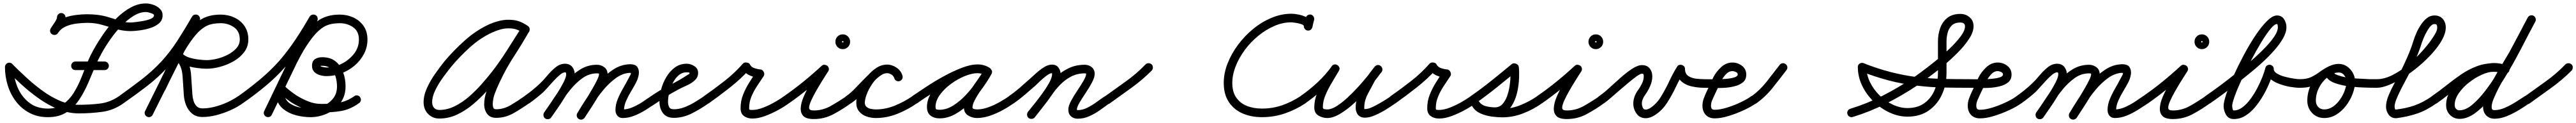

<svg xmlns="http://www.w3.org/2000/svg" viewBox="-20 -657 15052 716"><path d="M313 -556Q313 -566 320 -573.5Q327 -581 338 -581Q348 -581 355.5 -573.5Q363 -566 363 -556Q363 -533 347 -509Q331 -485 319 -466Q319 -466 319 -466Q319 -466 319 -466Q314 -457 304 -454.5Q294 -452 285 -457Q276 -462 273.5 -472Q271 -482 276 -491Q281 -500 290 -512.5Q299 -525 306 -537Q313 -549 313 -556Q313 -556 313 -556Q313 -556 313 -556ZM319 -465Q313 -456 303 -454Q293 -452 284 -458Q275 -463 273 -473Q271 -483 277 -492Q299 -527 335 -544.5Q371 -562 412 -568Q453 -574 491 -574Q520 -574 549.5 -570.5Q579 -567 607 -559Q643 -549 674.5 -537.5Q706 -526 744 -526Q751 -526 772.5 -528.5Q794 -531 819 -535.5Q844 -540 862 -548Q880 -556 880 -568Q880 -573 870 -577.5Q860 -582 848.5 -584.5Q837 -587 833 -587Q797 -587 760.5 -564.5Q724 -542 689.5 -506.5Q655 -471 625.5 -429Q596 -387 574 -347.5Q552 -308 540 -279Q519 -230 496.5 -177Q474 -124 443.5 -78Q413 -32 369 -3.5Q325 25 260 25Q200 25 153 0.5Q106 -24 74 -65.5Q42 -107 25.5 -159Q9 -211 9 -267Q9 -277 16.5 -284.5Q24 -292 34 -292Q45 -292 52 -284.5Q59 -277 59 -267Q59 -207 81.5 -151.5Q104 -96 149 -60.5Q194 -25 260 -25Q314 -25 351 -52Q388 -79 413.5 -121Q439 -163 457.5 -210.5Q476 -258 493 -299Q508 -335 533.5 -379.5Q559 -424 591.5 -469.5Q624 -515 663 -553Q702 -591 745 -614Q788 -637 833 -637Q852 -637 874.5 -629.5Q897 -622 913.5 -606.5Q930 -591 930 -568Q930 -539 909 -521Q888 -503 857 -493.5Q826 -484 795 -480Q764 -476 744 -476Q700 -476 659.5 -488Q619 -500 578 -512Q537 -524 491 -524Q463 -524 429 -520Q395 -516 365.5 -503.5Q336 -491 319 -465Q319 -465 319 -465Q319 -465 319 -465ZM17 -249Q9 -256 9 -266.5Q9 -277 17 -284Q24 -292 34.5 -292Q45 -292 52 -284Q88 -248 132.5 -207Q177 -166 227 -129.5Q277 -93 331 -70Q385 -47 441 -47Q502 -47 562.5 -54Q623 -61 675 -97Q675 -97 675 -97Q675 -97 675 -97Q683 -103 693 -101.5Q703 -100 709 -91Q715 -83 713.5 -73Q712 -63 703 -57Q645 -15 577.5 -6Q510 3 441 3Q379 3 320.5 -21Q262 -45 208 -83Q154 -121 105.5 -165Q57 -209 17 -249Q17 -249 17 -249Q17 -249 17 -249ZM421 -249Q410 -249 403 -256Q396 -263 396 -274Q396 -284 403 -291.5Q410 -299 421 -299Q463 -299 505.5 -299Q548 -299 591 -299Q591 -299 591 -299Q591 -299 591 -299Q601 -299 608.5 -291.5Q616 -284 616 -274Q616 -263 608.5 -256Q601 -249 591 -249Q548 -249 505.5 -249Q463 -249 421 -249Q421 -249 421 -249Q421 -249 421 -249Z M703 -57Q695 -51 684.5 -52.5Q674 -54 669 -63Q663 -71 664.5 -81.5Q666 -92 675 -97Q740 -143 803.5 -191.5Q867 -240 922 -298Q976 -357 1019 -424Q1062 -491 1102 -560Q1107 -569 1117 -571.5Q1127 -574 1136 -569Q1145 -564 1147.5 -554Q1150 -544 1145 -535Q1104 -464 1059 -394.5Q1014 -325 958 -264Q902 -204 836.5 -154Q771 -104 703 -57Q703 -57 703 -57Q703 -57 703 -57ZM1135 -570Q1144 -565 1147.5 -555Q1151 -545 1146 -536Q1078 -399 1009.5 -262.5Q941 -126 872 11Q872 11 872 11Q872 11 872 11Q868 20 858 23.5Q848 27 839 22Q830 18 826.5 8Q823 -2 828 -11Q896 -148 964.5 -285Q1033 -422 1101 -558Q1106 -568 1116 -571Q1126 -574 1135 -570ZM912 -123Q903 -127 899.5 -137Q896 -147 901 -156Q926 -209 952 -261Q978 -313 1007 -364Q1037 -419 1071.5 -466.5Q1106 -514 1153 -543Q1200 -572 1269 -572Q1312 -572 1349 -555Q1386 -538 1408.5 -505.5Q1431 -473 1431 -427Q1431 -386 1407 -354Q1383 -322 1345 -300.5Q1307 -279 1265.5 -268Q1224 -257 1189 -257Q1161 -257 1125.5 -262Q1090 -267 1057.5 -280Q1025 -293 1005 -316Q997 -325 999 -335Q1001 -345 1008 -351Q1015 -357 1025 -357Q1035 -357 1044 -348Q1070 -317 1082.5 -285.5Q1095 -254 1097 -214Q1099 -187 1100.5 -160.5Q1102 -134 1104 -108Q1105 -90 1110.5 -71Q1116 -52 1128.5 -39Q1141 -26 1163 -26Q1197 -26 1234.5 -35.5Q1272 -45 1308 -61.5Q1344 -78 1371 -97Q1380 -103 1390 -101.5Q1400 -100 1406 -91Q1412 -83 1410.5 -73Q1409 -63 1400 -57Q1368 -34 1328 -16Q1288 2 1245 13Q1202 24 1163 24Q1127 24 1103.5 5Q1080 -14 1068 -43Q1056 -72 1054 -104Q1052 -131 1050.5 -157.5Q1049 -184 1047 -210Q1045 -243 1035.5 -267Q1026 -291 1005 -316Q997 -325 999 -335Q1001 -345 1008 -351Q1016 -357 1026 -357Q1036 -357 1044 -348Q1057 -331 1084 -322.5Q1111 -314 1140 -310.5Q1169 -307 1189 -307Q1213 -307 1245.5 -314.5Q1278 -322 1309 -337.5Q1340 -353 1360.5 -375.5Q1381 -398 1381 -427Q1381 -475 1347 -498.5Q1313 -522 1269 -522Q1246 -522 1223.5 -518Q1201 -514 1181 -503Q1143 -481 1108.5 -435.5Q1074 -390 1043.5 -334Q1013 -278 988.5 -224.5Q964 -171 946 -134Q941 -125 931.5 -121.5Q922 -118 912 -123Z M1366 -63Q1360 -71 1361.5 -81.5Q1363 -92 1372 -97Q1437 -143 1498 -193.5Q1559 -244 1612 -303Q1663 -362 1706.5 -427Q1750 -492 1789 -560Q1795 -569 1805 -571.5Q1815 -574 1824 -569Q1833 -564 1835.5 -554Q1838 -544 1833 -535Q1792 -465 1747 -398Q1702 -331 1649 -270Q1594 -208 1531 -156Q1468 -104 1400 -57Q1392 -51 1381.5 -52.5Q1371 -54 1366 -63ZM1789 -558Q1793 -567 1803 -570.5Q1813 -574 1822 -570Q1831 -565 1834.5 -555.5Q1838 -546 1834 -536Q1767 -400 1701 -263Q1635 -126 1568 11Q1564 20 1554 23.5Q1544 27 1535 22Q1526 18 1522.5 8Q1519 -2 1524 -11Q1590 -148 1656 -284.5Q1722 -421 1789 -558Q1789 -558 1789 -558Q1789 -558 1789 -558ZM1639 -134Q1634 -125 1624.5 -121.5Q1615 -118 1605 -123Q1596 -127 1592.5 -137Q1589 -147 1594 -156Q1619 -209 1645 -261Q1671 -313 1700 -364Q1731 -419 1766 -466.5Q1801 -514 1848.5 -543Q1896 -572 1965 -572Q2008 -572 2045 -555Q2082 -538 2104.5 -505.5Q2127 -473 2127 -427Q2127 -382 2106.5 -343Q2086 -304 2051.5 -275Q2017 -246 1974.5 -230Q1932 -214 1888 -214Q1869 -214 1849.5 -219.5Q1830 -225 1816.5 -238Q1803 -251 1803 -274Q1803 -301 1820 -312.5Q1837 -324 1862 -324Q1911 -324 1941 -299.5Q1971 -275 1985 -236Q1999 -197 1999 -154Q1999 -98 1969 -58Q1939 -18 1892 3.5Q1845 25 1794 25Q1752 25 1709.5 14Q1667 3 1634.5 -23Q1602 -49 1592 -96Q1588 -110 1588.5 -126Q1589 -142 1595 -156Q1600 -165 1614 -168Q1628 -171 1635 -163Q1653 -146 1671 -131.5Q1689 -117 1710 -103Q1743 -82 1780.5 -67Q1818 -52 1858 -52Q1912 -52 1958.5 -59Q2005 -66 2050 -97Q2058 -103 2068 -101.5Q2078 -100 2084 -91Q2090 -83 2088.5 -73Q2087 -63 2078 -57Q2027 -20 1973.5 -11Q1920 -2 1858 -2Q1811 -2 1766.5 -19Q1722 -36 1682 -61Q1660 -76 1640 -92.5Q1620 -109 1601 -127Q1597 -131 1603.5 -134.5Q1610 -138 1619 -139Q1628 -141 1635.5 -140Q1643 -139 1641 -135Q1637 -128 1638.5 -117Q1640 -106 1642 -99Q1652 -68 1677.5 -52.5Q1703 -37 1734.5 -31Q1766 -25 1794 -25Q1832 -25 1867.5 -40Q1903 -55 1926 -83.5Q1949 -112 1949 -154Q1949 -182 1941 -210Q1933 -238 1914.5 -256Q1896 -274 1862 -274Q1850 -274 1851.5 -274Q1853 -274 1853 -274Q1853 -270 1861 -268Q1869 -266 1877.5 -265Q1886 -264 1888 -264Q1932 -264 1975.5 -285.5Q2019 -307 2048 -343.5Q2077 -380 2077 -427Q2077 -475 2043 -498.5Q2009 -522 1965 -522Q1942 -522 1919.5 -518Q1897 -514 1876 -503Q1838 -481 1803 -435.5Q1768 -390 1737.5 -334.5Q1707 -279 1682 -225.5Q1657 -172 1639 -134Q1639 -134 1639 -134Q1639 -134 1639 -134Z M3071 -471Q3065 -463 3054.5 -461Q3044 -459 3036 -465Q3014 -480 2996 -486Q2978 -492 2951 -492Q2926 -492 2902 -485Q2878 -478 2856 -468Q2786 -436 2725 -381Q2664 -326 2615 -267Q2595 -242 2569 -207Q2543 -172 2524 -133.5Q2505 -95 2505 -62Q2505 -42 2516 -29.5Q2527 -17 2547 -17Q2593 -17 2637.5 -39Q2682 -61 2721.5 -95.5Q2761 -130 2795 -168.5Q2829 -207 2855 -240Q2903 -302 2944 -367Q2985 -432 3027 -497Q3033 -506 3043 -508Q3053 -510 3062 -504Q3071 -499 3073 -488.5Q3075 -478 3069 -470Q3026 -404 2984.5 -338Q2943 -272 2894 -210Q2864 -171 2826 -129Q2788 -87 2744 -50Q2700 -13 2650.5 10Q2601 33 2547 33Q2507 33 2481 6Q2455 -21 2455 -62Q2455 -102 2475 -145.5Q2495 -189 2523.5 -229Q2552 -269 2576 -299Q2629 -362 2694.5 -420.5Q2760 -479 2835 -514Q2862 -526 2891.5 -534Q2921 -542 2951 -542Q2986 -542 3011 -533.5Q3036 -525 3064 -506Q3073 -500 3074.5 -490Q3076 -480 3071 -471ZM3026 -496Q3032 -505 3042 -507.5Q3052 -510 3061 -505Q3070 -500 3072.5 -490Q3075 -480 3070 -471Q3028 -398 2982 -327.5Q2936 -257 2900 -180Q2886 -151 2872.5 -116.5Q2859 -82 2859 -50Q2859 -38 2862.5 -29.5Q2866 -21 2879 -21Q2924 -21 2966.5 -46.5Q3009 -72 3044 -97Q3053 -103 3063 -101.5Q3073 -100 3079 -91Q3085 -83 3083.5 -73Q3082 -63 3073 -57Q3031 -27 2982 1Q2933 29 2879 29Q2844 29 2826.5 6Q2809 -17 2809 -50Q2809 -88 2823.5 -127.5Q2838 -167 2855 -201Q2892 -279 2938 -350.5Q2984 -422 3026 -496Q3026 -496 3026 -496Q3026 -496 3026 -496Z M3038 -63Q3033 -71 3034.5 -81.5Q3036 -92 3045 -98Q3094 -132 3136 -172Q3155 -190 3177.5 -217Q3200 -244 3226 -265Q3252 -286 3281 -286Q3308 -286 3323 -268Q3338 -250 3338 -224Q3338 -201 3322 -167Q3306 -133 3283 -95.5Q3260 -58 3237 -25.5Q3214 7 3201 26Q3201 26 3201 26Q3201 26 3201 26Q3195 35 3184.5 36.5Q3174 38 3166 33Q3157 27 3155.5 16.5Q3154 6 3159 -2Q3170 -17 3191 -47Q3212 -77 3234.5 -112Q3257 -147 3272.5 -177.5Q3288 -208 3288 -224Q3288 -229 3287 -232.5Q3286 -236 3281 -236Q3269 -236 3251.5 -221.5Q3234 -207 3215.5 -187Q3197 -167 3181 -149Q3165 -131 3157 -123Q3118 -88 3073 -56Q3065 -51 3054.5 -52.5Q3044 -54 3038 -63ZM3201 26Q3195 35 3184.5 36.5Q3174 38 3166 33Q3157 27 3155.5 16.5Q3154 6 3159 -2Q3187 -41 3218.5 -89Q3250 -137 3287 -180.5Q3324 -224 3369 -252Q3414 -280 3468 -280Q3492 -280 3511 -265.5Q3530 -251 3530 -225Q3530 -204 3514.5 -169.5Q3499 -135 3476 -97Q3453 -59 3431 -25.5Q3409 8 3396 28Q3396 28 3396 28Q3396 28 3396 28Q3390 36 3380 38.5Q3370 41 3361 35Q3353 29 3350.5 19Q3348 9 3354 0Q3361 -11 3376 -34Q3391 -57 3408.5 -85.5Q3426 -114 3442.5 -142.5Q3459 -171 3469.5 -193Q3480 -215 3480 -225Q3480 -229 3475.5 -229.5Q3471 -230 3468 -230Q3423 -230 3384.5 -203Q3346 -176 3312.5 -135Q3279 -94 3251 -50.5Q3223 -7 3201 26Q3201 26 3201 26Q3201 26 3201 26ZM3396 27Q3391 36 3381 38.5Q3371 41 3362 36Q3353 31 3350.5 21Q3348 11 3353 2Q3376 -37 3407.5 -85Q3439 -133 3478 -177.5Q3517 -222 3562 -251.5Q3607 -281 3658 -283Q3693 -284 3704.5 -266Q3716 -248 3712 -223Q3708 -198 3696 -176Q3684 -153 3667.5 -126Q3651 -99 3638.5 -70.5Q3626 -42 3626 -16Q3626 -12 3625 -14.5Q3624 -17 3621 -19Q3619 -20 3618 -20Q3647 -20 3677 -33Q3707 -46 3734.5 -64Q3762 -82 3785 -98Q3793 -103 3803.5 -101.5Q3814 -100 3820 -91Q3825 -83 3823.5 -72.5Q3822 -62 3813 -56Q3786 -38 3754 -18Q3722 2 3687.5 16Q3653 30 3618 30Q3598 30 3587 16.5Q3576 3 3576 -16Q3576 -48 3589 -79.5Q3602 -111 3620 -142Q3638 -173 3652 -200Q3658 -211 3664 -222Q3670 -233 3660 -233Q3618 -231 3578.5 -202.5Q3539 -174 3504.5 -132.5Q3470 -91 3442.5 -47.5Q3415 -4 3396 27Q3396 27 3396 27Q3396 27 3396 27Z M3813 -56Q3805 -51 3794.5 -52.5Q3784 -54 3778 -63Q3773 -71 3774.5 -81.5Q3776 -92 3785 -98Q3837 -134 3892 -161Q3947 -188 3999 -222Q4002 -223 4005.5 -225.5Q4009 -228 4009 -232Q4009 -236 3992 -236Q3965 -236 3944.5 -218Q3924 -200 3910.5 -173Q3897 -146 3890 -117Q3883 -88 3883 -66Q3883 -47 3889.5 -34Q3896 -21 3917 -21Q3948 -21 3979.5 -33Q4011 -45 4040.5 -63Q4070 -81 4094 -97Q4102 -103 4112 -101.5Q4122 -100 4128 -91Q4134 -83 4132.5 -73Q4131 -63 4122 -57Q4079 -26 4025.5 1.5Q3972 29 3917 29Q3874 29 3853.5 1.5Q3833 -26 3833 -66Q3833 -99 3843 -137Q3853 -175 3873.5 -209Q3894 -243 3923.5 -264.5Q3953 -286 3992 -286Q4015 -286 4037 -272Q4059 -258 4059 -232Q4059 -209 4042 -192Q4023 -173 3992.5 -159.5Q3962 -146 3938 -133Q3906 -116 3874.5 -96.5Q3843 -77 3813 -56Q3813 -56 3813 -56Q3813 -56 3813 -56Z M4122 -56Q4114 -51 4103.5 -52.5Q4093 -54 4087 -63Q4082 -71 4083.5 -81.5Q4085 -92 4094 -98Q4152 -138 4213 -185.5Q4274 -233 4321 -287Q4329 -295 4343 -293Q4358 -291 4362 -281Q4370 -266 4388.5 -260Q4407 -254 4422 -253Q4435 -252 4442 -239Q4449 -225 4442 -214Q4423 -186 4403.5 -156.5Q4384 -127 4370.5 -95Q4357 -63 4357 -27Q4357 -18 4362.5 -17.5Q4368 -17 4376 -17Q4404 -17 4439 -30.5Q4474 -44 4506.5 -62.5Q4539 -81 4561 -97Q4561 -97 4561 -97Q4561 -97 4561 -97Q4570 -103 4580 -101.5Q4590 -100 4596 -92Q4602 -83 4600.5 -73Q4599 -63 4591 -57Q4564 -37 4526.5 -16.5Q4489 4 4449.5 18.5Q4410 33 4376 33Q4347 33 4327 18.5Q4307 4 4307 -27Q4307 -69 4321.5 -105.5Q4336 -142 4357 -175.5Q4378 -209 4400 -242Q4404 -247 4409.5 -241.5Q4415 -236 4420 -227Q4424 -219 4425 -211Q4426 -203 4420 -203Q4390 -205 4360.5 -218Q4331 -231 4318 -259Q4315 -264 4322.5 -265Q4330 -266 4339 -265Q4349 -264 4355.5 -260.5Q4362 -257 4359 -253Q4309 -198 4246 -148.5Q4183 -99 4122 -56Q4122 -56 4122 -56Q4122 -56 4122 -56Z M4590 -56Q4582 -51 4571.5 -52.5Q4561 -54 4555 -63Q4550 -71 4551.5 -81.5Q4553 -92 4562 -98Q4619 -137 4674.5 -182Q4730 -227 4781 -274Q4789 -281 4798 -280Q4807 -279 4814 -274Q4820 -269 4822.5 -260Q4825 -251 4819 -242Q4811 -229 4795.5 -205Q4780 -181 4763 -152.5Q4746 -124 4731.5 -96.5Q4717 -69 4710.5 -48Q4704 -27 4711 -20Q4714 -16 4722 -15Q4730 -14 4735 -14Q4788 -14 4835.5 -41Q4883 -68 4925 -97Q4933 -103 4943 -101.5Q4953 -100 4959 -91Q4965 -83 4963.5 -73Q4962 -63 4953 -57Q4905 -22 4851 7Q4797 36 4735 36Q4691 36 4674 18.5Q4657 1 4658.5 -28Q4660 -57 4674.5 -91.5Q4689 -126 4709 -160Q4729 -194 4747.5 -222.5Q4766 -251 4777 -268Q4782 -277 4792 -276Q4802 -275 4809 -269Q4817 -262 4820 -253Q4823 -244 4815 -236Q4762 -189 4705.5 -143Q4649 -97 4590 -56Q4590 -56 4590 -56Q4590 -56 4590 -56ZM4897 -414Q4897 -416 4901.5 -411.5Q4906 -407 4904 -407Q4902 -407 4906.5 -411.5Q4911 -416 4911 -414Q4911 -412 4906.5 -416.5Q4902 -421 4904 -421Q4906 -421 4901.5 -416.5Q4897 -412 4897 -414ZM4861 -414Q4861 -432 4873.5 -444.5Q4886 -457 4904 -457Q4922 -457 4934.5 -444.5Q4947 -432 4947 -414Q4947 -396 4934.5 -383.5Q4922 -371 4904 -371Q4886 -371 4873.5 -383.5Q4861 -396 4861 -414Z M4953 -56Q4945 -51 4934.5 -52.5Q4924 -54 4918 -63Q4913 -71 4914.5 -81.5Q4916 -92 4925 -98Q4950 -115 4979 -145.5Q5008 -176 5039 -207Q5070 -238 5101.5 -259.5Q5133 -281 5163 -281Q5192 -281 5218.5 -263Q5245 -245 5253 -216Q5253 -216 5253 -216Q5253 -216 5253 -216Q5256 -206 5251 -197Q5246 -188 5236 -185Q5226 -182 5217 -187Q5208 -192 5205 -202Q5201 -215 5188.5 -223Q5176 -231 5163 -231Q5145 -231 5126 -218Q5107 -205 5088.5 -186Q5070 -167 5054 -148Q5038 -129 5026 -117Q5009 -101 4991 -85.5Q4973 -70 4953 -56Q4953 -56 4953 -56Q4953 -56 4953 -56ZM5253 -216Q5256 -206 5251 -197Q5246 -188 5236 -185Q5226 -182 5217 -187Q5208 -192 5205 -202Q5201 -215 5188.5 -223Q5176 -231 5163 -231Q5139 -231 5116 -212.5Q5093 -194 5074 -165.5Q5055 -137 5044 -108Q5033 -79 5033 -59Q5033 -43 5043.5 -34.5Q5054 -26 5069 -23Q5084 -20 5097 -20Q5154 -20 5209 -42.5Q5264 -65 5311 -97Q5311 -97 5311 -97Q5311 -97 5311 -97Q5319 -103 5329.5 -101.5Q5340 -100 5345 -91Q5351 -83 5349.5 -72.5Q5348 -62 5339 -57Q5287 -20 5224.5 5Q5162 30 5097 30Q5069 30 5043 21Q5017 12 5000 -8Q4983 -28 4983 -59Q4983 -90 4997.5 -128Q5012 -166 5037.5 -201Q5063 -236 5095.5 -258.5Q5128 -281 5163 -281Q5192 -281 5218.5 -263Q5245 -245 5253 -216Q5253 -216 5253 -216Q5253 -216 5253 -216Z M5304 -63Q5299 -71 5300.5 -81.5Q5302 -92 5311 -98Q5344 -120 5391.5 -151.5Q5439 -183 5493 -212.5Q5547 -242 5599 -262Q5651 -282 5693 -282Q5711 -282 5729 -277Q5747 -272 5763 -261Q5772 -254 5773 -244.5Q5774 -235 5769 -227Q5764 -220 5755 -216.5Q5746 -213 5735 -219Q5715 -231 5691 -231Q5659 -231 5617 -214Q5575 -197 5536 -168.5Q5497 -140 5471.5 -105Q5446 -70 5446 -34Q5446 -22 5452 -20Q5458 -18 5470 -18Q5509 -18 5548 -42Q5587 -66 5622 -103Q5657 -140 5684.5 -179.5Q5712 -219 5729 -250Q5735 -261 5745 -262.5Q5755 -264 5763 -260Q5771 -255 5775 -246Q5779 -237 5773 -226Q5763 -208 5745 -182Q5727 -156 5708 -128Q5689 -100 5675.5 -74.5Q5662 -49 5662 -32Q5662 -24 5672.5 -22Q5683 -20 5688 -20Q5719 -20 5753 -32Q5787 -44 5819 -62Q5851 -80 5876 -97Q5884 -103 5894 -101.5Q5904 -100 5910 -91Q5916 -83 5914.5 -73Q5913 -63 5904 -57Q5875 -36 5838.5 -16Q5802 4 5763 17Q5724 30 5688 30Q5660 30 5636 15Q5612 0 5612 -32Q5612 -58 5625 -86.5Q5638 -115 5657.5 -143.5Q5677 -172 5696.5 -199Q5716 -226 5729 -250Q5735 -261 5745 -262.5Q5755 -264 5763 -260Q5771 -255 5775 -246Q5779 -237 5773 -226Q5752 -188 5720 -143.5Q5688 -99 5648 -59Q5608 -19 5562.5 6.5Q5517 32 5470 32Q5438 32 5417 16Q5396 0 5396 -34Q5396 -71 5415.5 -107Q5435 -143 5467 -174.5Q5499 -206 5538 -230Q5577 -254 5617 -267.5Q5657 -281 5691 -281Q5729 -281 5761 -263Q5771 -257 5771.5 -247Q5772 -237 5767 -229Q5762 -221 5752.5 -217.5Q5743 -214 5733 -221Q5725 -227 5714 -229.5Q5703 -232 5693 -232Q5666 -232 5629 -219Q5592 -206 5550.5 -185Q5509 -164 5469 -140Q5429 -116 5395 -94Q5361 -72 5339 -56Q5331 -51 5320.5 -52.5Q5310 -54 5304 -63Z M5869 -63Q5864 -71 5865.5 -81.5Q5867 -92 5876 -98Q5908 -120 5937.5 -145.5Q5967 -171 5996 -197Q6012 -211 6034 -231Q6056 -251 6080 -266Q6104 -281 6127 -281Q6151 -281 6164 -264Q6177 -247 6177 -224Q6177 -198 6160 -164Q6143 -130 6118 -94.5Q6093 -59 6067.5 -27.5Q6042 4 6026 25Q6026 25 6026 25Q6026 25 6026 25Q6019 34 6009 35Q5999 36 5991 30Q5982 23 5981 13Q5980 3 5986 -5Q5999 -22 6022.5 -51Q6046 -80 6070 -113Q6094 -146 6110.5 -176Q6127 -206 6127 -224Q6127 -231 6127 -231Q6114 -231 6094.5 -216.5Q6075 -202 6056.5 -184.5Q6038 -167 6030 -159Q5999 -132 5968.5 -106Q5938 -80 5904 -56Q5896 -51 5885.5 -52.5Q5875 -54 5869 -63ZM6026 26Q6019 34 6009 35Q5999 36 5990 30Q5982 23 5981 13Q5980 3 5986 -6Q6011 -36 6035.5 -67Q6060 -98 6082 -130Q6110 -171 6145 -205Q6180 -239 6223 -259.5Q6266 -280 6318 -280Q6341 -280 6358.5 -266Q6376 -252 6376 -227Q6376 -207 6360.5 -177.5Q6345 -148 6324 -117Q6303 -86 6287.5 -60Q6272 -34 6272 -19Q6272 -16 6277 -16Q6305 -16 6333 -30Q6361 -44 6387 -63Q6413 -82 6436 -97Q6436 -97 6436 -97Q6436 -97 6436 -97Q6444 -103 6454 -101.5Q6464 -100 6470 -91Q6476 -83 6474.5 -73Q6473 -63 6464 -57Q6437 -37 6407 -16Q6377 5 6344.5 19.5Q6312 34 6277 34Q6253 34 6237.5 20Q6222 6 6222 -19Q6222 -40 6237.5 -69Q6253 -98 6274 -129Q6295 -160 6310.5 -186.5Q6326 -213 6326 -227Q6326 -229 6323 -229.5Q6320 -230 6318 -230Q6275 -230 6239.5 -212Q6204 -194 6175 -164.5Q6146 -135 6124 -102Q6101 -69 6076 -37.5Q6051 -6 6026 26Q6026 26 6026 26Q6026 26 6026 26Z M6430 -61Q6424 -70 6425.5 -80Q6427 -90 6436 -96Q6496 -139 6558.5 -183.5Q6621 -228 6673 -282Q6673 -282 6673 -282Q6673 -282 6673 -282Q6680 -289 6690.5 -289Q6701 -289 6709 -282Q6716 -275 6716 -264.5Q6716 -254 6709 -246Q6655 -192 6591 -146Q6527 -100 6464 -55Q6456 -49 6446 -51Q6436 -53 6430 -61Z M7609 -553Q7612 -563 7620.5 -568.5Q7629 -574 7640 -572Q7650 -569 7655 -560Q7660 -551 7658 -541Q7655 -531 7652.5 -520Q7650 -509 7648 -499Q7648 -499 7648 -499Q7648 -499 7648 -499Q7645 -489 7636.5 -483.5Q7628 -478 7618 -480Q7608 -483 7602.5 -491.5Q7597 -500 7599 -510Q7602 -521 7604.5 -531.5Q7607 -542 7609 -553Q7609 -553 7609 -553Q7609 -553 7609 -553ZM7648 -504Q7648 -494 7641 -486.5Q7634 -479 7623 -479Q7613 -479 7605.5 -486.5Q7598 -494 7598 -504Q7598 -512 7582 -517Q7566 -522 7548 -524.5Q7530 -527 7524 -527Q7475 -527 7426 -506Q7377 -485 7332.5 -449Q7288 -413 7254 -367.5Q7220 -322 7200 -272Q7180 -222 7180 -174Q7180 -122 7203 -89Q7226 -56 7265 -40.5Q7304 -25 7353 -25Q7416 -25 7472 -44.5Q7528 -64 7580 -98Q7589 -104 7599 -101.5Q7609 -99 7615 -91Q7620 -82 7618 -72Q7616 -62 7608 -56Q7550 -18 7486.5 3.5Q7423 25 7353 25Q7290 25 7239.5 3Q7189 -19 7159.5 -63.5Q7130 -108 7130 -174Q7130 -231 7152.5 -288Q7175 -345 7214 -397Q7253 -449 7303 -489.5Q7353 -530 7410 -553.5Q7467 -577 7524 -577Q7546 -577 7575 -570.5Q7604 -564 7626 -548.5Q7648 -533 7648 -504Q7648 -504 7648 -504Q7648 -504 7648 -504Z M7607 -56Q7599 -51 7588.5 -52.5Q7578 -54 7572 -63Q7567 -71 7568.5 -81.5Q7570 -92 7579 -98Q7630 -133 7677 -176.5Q7724 -220 7761 -271Q7768 -281 7777.5 -282Q7787 -283 7794 -278Q7802 -273 7805.5 -264Q7809 -255 7803 -245Q7785 -214 7763 -178Q7741 -142 7725 -105Q7709 -68 7709 -32Q7709 -23 7719 -21.5Q7729 -20 7735 -20Q7759 -20 7790 -39.5Q7821 -59 7854 -89.5Q7887 -120 7918 -154Q7949 -188 7973.5 -218.5Q7998 -249 8012 -267Q8019 -277 8029 -277.5Q8039 -278 8046 -272Q8054 -266 8056.5 -256.5Q8059 -247 8052 -237Q8041 -225 8030.5 -212Q8020 -199 8012 -185Q8012 -185 8012 -185Q8012 -185 8012 -185Q7993 -150 7972 -110.5Q7951 -71 7951 -30Q7951 -24 7952 -21Q7952 -21 7952 -22Q7952 -22 7952 -22Q7954 -18 7951.5 -18Q7949 -18 7948.5 -20Q7948 -22 7955 -22Q7975 -22 8004.5 -36.5Q8034 -51 8062.5 -68.5Q8091 -86 8107 -97Q8115 -103 8125.5 -101.5Q8136 -100 8141 -91Q8147 -83 8145.5 -72.5Q8144 -62 8135 -57Q8114 -42 8082 -22Q8050 -2 8016 13Q7982 28 7955 28Q7922 28 7908 2Q7908 2 7908 2Q7908 1 7908 1Q7901 -12 7901 -30Q7901 -79 7923.5 -123Q7946 -167 7968 -209Q7968 -209 7968 -209Q7968 -209 7968 -209Q7977 -225 7989 -239.5Q8001 -254 8012 -269Q8020 -278 8030 -278.5Q8040 -279 8047 -273Q8054 -267 8056.5 -257.5Q8059 -248 8052 -239Q8036 -215 8008 -181Q7980 -147 7946 -110Q7912 -73 7875 -41.5Q7838 -10 7802 10Q7766 30 7735 30Q7707 30 7683 15.5Q7659 1 7659 -32Q7659 -73 7675.5 -114.5Q7692 -156 7715.5 -195Q7739 -234 7759 -269Q7765 -280 7775 -280.5Q7785 -281 7793 -276Q7801 -271 7804.5 -261.5Q7808 -252 7801 -243Q7763 -188 7712.5 -141Q7662 -94 7607 -56Q7607 -56 7607 -56Q7607 -56 7607 -56Z M8134 -56Q8126 -51 8115.5 -52.5Q8105 -54 8099 -63Q8094 -71 8095.5 -81.5Q8097 -92 8106 -98Q8164 -138 8225 -185.5Q8286 -233 8333 -287Q8341 -295 8355 -293Q8370 -291 8374 -281Q8382 -266 8400.5 -260Q8419 -254 8434 -253Q8447 -252 8454 -239Q8461 -225 8454 -214Q8435 -186 8415.5 -156.5Q8396 -127 8382.5 -95Q8369 -63 8369 -27Q8369 -18 8374.5 -17.5Q8380 -17 8388 -17Q8416 -17 8451 -30.5Q8486 -44 8518.5 -62.5Q8551 -81 8573 -97Q8573 -97 8573 -97Q8573 -97 8573 -97Q8582 -103 8592 -101.5Q8602 -100 8608 -92Q8614 -83 8612.5 -73Q8611 -63 8603 -57Q8576 -37 8538.5 -16.5Q8501 4 8461.5 18.5Q8422 33 8388 33Q8359 33 8339 18.5Q8319 4 8319 -27Q8319 -69 8333.5 -105.5Q8348 -142 8369 -175.5Q8390 -209 8412 -242Q8416 -247 8421.5 -241.5Q8427 -236 8432 -227Q8436 -219 8437 -211Q8438 -203 8432 -203Q8402 -205 8372.5 -218Q8343 -231 8330 -259Q8327 -264 8334.5 -265Q8342 -266 8351 -265Q8361 -264 8367.5 -260.5Q8374 -257 8371 -253Q8321 -198 8258 -148.5Q8195 -99 8134 -56Q8134 -56 8134 -56Q8134 -56 8134 -56Z M8567 -63Q8562 -71 8563.5 -81.5Q8565 -92 8574 -98Q8636 -141 8695.5 -188.5Q8755 -236 8813 -284Q8823 -292 8838 -286Q8852 -280 8854 -268Q8857 -239 8855.5 -202Q8854 -165 8846 -126.5Q8838 -88 8821 -55.5Q8804 -23 8778 -2.5Q8752 18 8714 18Q8679 18 8642 7Q8605 -4 8584 -35Q8576 -45 8579 -54.5Q8582 -64 8590 -69Q8597 -75 8607 -74.5Q8617 -74 8624 -63Q8636 -46 8661 -37.5Q8686 -29 8713 -26.5Q8740 -24 8758 -24Q8812 -24 8865 -45.5Q8918 -67 8961 -97Q8961 -97 8961 -97Q8961 -97 8961 -97Q8970 -103 8980 -101.5Q8990 -100 8996 -92Q9002 -83 9000.5 -73Q8999 -63 8991 -57Q8941 -21 8880.5 2.5Q8820 26 8758 26Q8730 26 8696 21.5Q8662 17 8631.5 4Q8601 -9 8584 -35Q8576 -45 8579 -54.5Q8582 -64 8590 -69Q8597 -75 8607 -74.5Q8617 -74 8624 -63Q8638 -44 8665 -38Q8692 -32 8714 -32Q8740 -32 8757 -49.5Q8774 -67 8784.5 -95Q8795 -123 8800 -155Q8805 -187 8805.5 -215Q8806 -243 8804 -261Q8803 -268 8811.5 -267.5Q8820 -267 8829 -264Q8838 -260 8844 -254.5Q8850 -249 8845 -245Q8786 -197 8725.5 -148.5Q8665 -100 8602 -56Q8594 -51 8583.5 -52.5Q8573 -54 8567 -63Z M8990 -56Q8982 -51 8971.5 -52.5Q8961 -54 8955 -63Q8950 -71 8951.5 -81.5Q8953 -92 8962 -98Q9019 -137 9074.5 -182Q9130 -227 9181 -274Q9189 -281 9198 -280Q9207 -279 9214 -274Q9220 -269 9222.5 -260Q9225 -251 9219 -242Q9211 -229 9195.5 -205Q9180 -181 9163 -152.5Q9146 -124 9131.5 -96.5Q9117 -69 9110.5 -48Q9104 -27 9111 -20Q9114 -16 9122 -15Q9130 -14 9135 -14Q9188 -14 9235.5 -41Q9283 -68 9325 -97Q9333 -103 9343 -101.5Q9353 -100 9359 -91Q9365 -83 9363.5 -73Q9362 -63 9353 -57Q9305 -22 9251 7Q9197 36 9135 36Q9091 36 9074 18.5Q9057 1 9058.5 -28Q9060 -57 9074.5 -91.5Q9089 -126 9109 -160Q9129 -194 9147.5 -222.5Q9166 -251 9177 -268Q9182 -277 9192 -276Q9202 -275 9209 -269Q9217 -262 9220 -253Q9223 -244 9215 -236Q9162 -189 9105.5 -143Q9049 -97 8990 -56Q8990 -56 8990 -56Q8990 -56 8990 -56ZM9297 -414Q9297 -416 9301.5 -411.5Q9306 -407 9304 -407Q9302 -407 9306.5 -411.5Q9311 -416 9311 -414Q9311 -412 9306.5 -416.5Q9302 -421 9304 -421Q9306 -421 9301.5 -416.5Q9297 -412 9297 -414ZM9261 -414Q9261 -432 9273.5 -444.5Q9286 -457 9304 -457Q9322 -457 9334.5 -444.5Q9347 -432 9347 -414Q9347 -396 9334.5 -383.5Q9322 -371 9304 -371Q9286 -371 9273.5 -383.5Q9261 -396 9261 -414Z M9317 -63Q9311 -72 9313 -82Q9315 -92 9324 -98Q9348 -114 9380.5 -143.5Q9413 -173 9448 -204Q9483 -235 9516 -256.5Q9549 -278 9574 -278Q9603 -278 9618.5 -259Q9634 -240 9634 -213Q9634 -184 9621 -155Q9608 -126 9591 -103Q9583 -92 9578 -79.5Q9573 -67 9573 -54Q9573 -43 9578 -31Q9583 -19 9596 -19Q9602 -19 9608.5 -21.5Q9615 -24 9620 -27Q9658 -51 9684.5 -94Q9711 -137 9733 -184Q9755 -231 9779 -269Q9784 -277 9791.5 -279Q9799 -281 9807 -279Q9814 -277 9819.5 -271Q9825 -265 9825 -256Q9825 -228 9844 -215Q9863 -202 9889.5 -199Q9916 -196 9937 -196Q9937 -196 9937 -196Q9937 -196 9937 -196Q9947 -196 9954.5 -188.5Q9962 -181 9962 -171Q9962 -161 9954.5 -153.5Q9947 -146 9937 -146Q9900 -146 9862.5 -154.5Q9825 -163 9800 -187Q9775 -211 9775 -256Q9775 -265 9784 -267Q9793 -269 9803 -266Q9813 -263 9819.5 -256.5Q9826 -250 9821 -243Q9795 -200 9771.5 -150.5Q9748 -101 9719 -56.5Q9690 -12 9646 15Q9635 22 9622 26.5Q9609 31 9596 31Q9561 31 9542 4.5Q9523 -22 9523 -54Q9523 -75 9530.5 -95.5Q9538 -116 9551 -133Q9563 -149 9573.5 -170.5Q9584 -192 9584 -213Q9584 -220 9582.5 -224Q9581 -228 9574 -228Q9564 -228 9543.5 -213.5Q9523 -199 9496.5 -177Q9470 -155 9442 -131Q9414 -107 9390.5 -86.5Q9367 -66 9352 -56Q9343 -50 9333 -52Q9323 -54 9317 -63Z M9912 -171Q9912 -181 9919.5 -188.5Q9927 -196 9937 -196Q9943 -196 9965 -195.5Q9987 -195 10015 -195.5Q10043 -196 10070 -198.5Q10097 -201 10115 -207Q10133 -213 10133 -223Q10133 -233 10122 -238Q10111 -243 10102 -243Q10080 -243 10062 -222.5Q10044 -202 10036 -184Q10026 -164 10016.5 -144Q10007 -124 9997 -103Q9991 -90 9984 -74Q9977 -58 9977 -42Q9977 -30 9981.5 -24Q9986 -18 9999 -18Q10029 -18 10070 -30.5Q10111 -43 10150 -61.5Q10189 -80 10212 -97Q10221 -103 10231 -101.5Q10241 -100 10247 -92Q10253 -83 10251.5 -73Q10250 -63 10242 -57Q10213 -36 10169.5 -16Q10126 4 10080.5 18Q10035 32 9999 32Q9965 32 9946 11.5Q9927 -9 9927 -42Q9927 -64 9935 -85Q9943 -106 9952 -125Q9962 -145 9971.5 -165Q9981 -185 9990 -206Q10006 -238 10035.5 -265.5Q10065 -293 10102 -293Q10133 -293 10158 -274Q10183 -255 10183 -223Q10183 -194 10163.5 -178Q10144 -162 10113.5 -154.5Q10083 -147 10049 -145.5Q10015 -144 9985 -145Q9955 -146 9937 -146Q9927 -146 9919.5 -153.5Q9912 -161 9912 -171Z M10207 -61Q10201 -70 10202.5 -80Q10204 -90 10213 -96Q10263 -132 10302 -181.5Q10341 -231 10378 -279Q10385 -288 10395 -289Q10405 -290 10413 -284Q10422 -277 10423 -267Q10424 -257 10418 -249Q10378 -197 10336.5 -145Q10295 -93 10241 -55Q10233 -49 10223 -51Q10213 -53 10207 -61Z M10805 24Q10795 27 10786 22Q10777 17 10774 7Q10771 -3 10776 -12Q10781 -21 10791 -24Q10887 -53 10977 -98.5Q11067 -144 11150 -199Q11169 -211 11205.5 -238Q11242 -265 11286 -300Q11330 -335 11370 -373Q11410 -411 11435.5 -445Q11461 -479 11461 -504Q11461 -516 11453 -521Q11445 -526 11434 -526Q11402 -526 11384.5 -509.5Q11367 -493 11360 -468Q11353 -443 11353 -416Q11353 -370 11353 -324.5Q11353 -279 11353 -233Q11353 -165 11326.5 -107Q11300 -49 11249 -13.5Q11198 22 11125 22Q11072 22 11020 -2Q10968 -26 10926 -67Q10884 -108 10859.5 -159.5Q10835 -211 10835 -266Q10835 -276 10842 -283.5Q10849 -291 10860 -291Q10870 -291 10877.5 -283.5Q10885 -276 10885 -266Q10885 -222 10905.5 -179.5Q10926 -137 10961 -102.5Q10996 -68 11039 -48Q11082 -28 11125 -28Q11184 -28 11223.5 -56.5Q11263 -85 11283 -132Q11303 -179 11303 -233Q11303 -279 11303 -324.5Q11303 -370 11303 -416Q11303 -457 11316 -493.5Q11329 -530 11358 -553Q11387 -576 11434 -576Q11465 -576 11488 -556.5Q11511 -537 11511 -504Q11511 -471 11485 -431Q11459 -391 11417.5 -349.5Q11376 -308 11330 -270.5Q11284 -233 11243 -203Q11202 -173 11178 -157Q11092 -100 10998 -53Q10904 -6 10805 24Q10805 24 10805 24Q10805 24 10805 24ZM10850 -243Q10841 -246 10837 -255.5Q10833 -265 10836 -275Q10840 -285 10849.5 -289Q10859 -293 10869 -289Q10947 -258 11027 -237.5Q11107 -217 11190 -207Q11264 -199 11338 -197.5Q11412 -196 11486 -196Q11496 -196 11503.5 -188.5Q11511 -181 11511 -171Q11511 -161 11503.5 -153.5Q11496 -146 11486 -146Q11411 -146 11335 -147.5Q11259 -149 11184 -158Q11098 -167 11014.5 -189Q10931 -211 10850 -243Q10850 -243 10850 -243Q10850 -243 10850 -243Z M11462 -171Q11462 -181 11469.5 -188.5Q11477 -196 11487 -196Q11493 -196 11515 -195.5Q11537 -195 11565 -195.5Q11593 -196 11620 -198.5Q11647 -201 11665 -207Q11683 -213 11683 -223Q11683 -233 11672 -238Q11661 -243 11652 -243Q11630 -243 11612 -222.5Q11594 -202 11586 -184Q11576 -164 11566.5 -144Q11557 -124 11547 -103Q11541 -90 11534 -74Q11527 -58 11527 -42Q11527 -30 11531.5 -24Q11536 -18 11549 -18Q11579 -18 11620 -30.5Q11661 -43 11700 -61.5Q11739 -80 11762 -97Q11771 -103 11781 -101.5Q11791 -100 11797 -92Q11803 -83 11801.5 -73Q11800 -63 11792 -57Q11763 -36 11719.5 -16Q11676 4 11630.5 18Q11585 32 11549 32Q11515 32 11496 11.5Q11477 -9 11477 -42Q11477 -64 11485 -85Q11493 -106 11502 -125Q11512 -145 11521.5 -165Q11531 -185 11540 -206Q11556 -238 11585.5 -265.5Q11615 -293 11652 -293Q11683 -293 11708 -274Q11733 -255 11733 -223Q11733 -194 11713.5 -178Q11694 -162 11663.5 -154.5Q11633 -147 11599 -145.5Q11565 -144 11535 -145Q11505 -146 11487 -146Q11477 -146 11469.5 -153.5Q11462 -161 11462 -171Z M11756 -63Q11751 -71 11752.5 -81.5Q11754 -92 11763 -98Q11812 -132 11854 -172Q11873 -190 11895.5 -217Q11918 -244 11944 -265Q11970 -286 11999 -286Q12026 -286 12041 -268Q12056 -250 12056 -224Q12056 -201 12040 -167Q12024 -133 12001 -95.5Q11978 -58 11955 -25.5Q11932 7 11919 26Q11919 26 11919 26Q11919 26 11919 26Q11913 35 11902.5 36.5Q11892 38 11884 33Q11875 27 11873.5 16.5Q11872 6 11877 -2Q11888 -17 11909 -47Q11930 -77 11952.5 -112Q11975 -147 11990.5 -177.5Q12006 -208 12006 -224Q12006 -229 12005 -232.5Q12004 -236 11999 -236Q11987 -236 11969.5 -221.5Q11952 -207 11933.5 -187Q11915 -167 11899 -149Q11883 -131 11875 -123Q11836 -88 11791 -56Q11783 -51 11772.5 -52.5Q11762 -54 11756 -63ZM11919 26Q11913 35 11902.5 36.5Q11892 38 11884 33Q11875 27 11873.5 16.5Q11872 6 11877 -2Q11905 -41 11936.5 -89Q11968 -137 12005 -180.5Q12042 -224 12087 -252Q12132 -280 12186 -280Q12210 -280 12229 -265.5Q12248 -251 12248 -225Q12248 -204 12232.5 -169.5Q12217 -135 12194 -97Q12171 -59 12149 -25.5Q12127 8 12114 28Q12114 28 12114 28Q12114 28 12114 28Q12108 36 12098 38.5Q12088 41 12079 35Q12071 29 12068.5 19Q12066 9 12072 0Q12079 -11 12094 -34Q12109 -57 12126.5 -85.5Q12144 -114 12160.5 -142.5Q12177 -171 12187.5 -193Q12198 -215 12198 -225Q12198 -229 12193.5 -229.5Q12189 -230 12186 -230Q12141 -230 12102.5 -203Q12064 -176 12030.5 -135Q11997 -94 11969 -50.5Q11941 -7 11919 26Q11919 26 11919 26Q11919 26 11919 26ZM12114 27Q12109 36 12099 38.5Q12089 41 12080 36Q12071 31 12068.5 21Q12066 11 12071 2Q12094 -37 12125.5 -85Q12157 -133 12196 -177.5Q12235 -222 12280 -251.5Q12325 -281 12376 -283Q12411 -284 12422.5 -266Q12434 -248 12430 -223Q12426 -198 12414 -176Q12402 -153 12385.5 -126Q12369 -99 12356.5 -70.5Q12344 -42 12344 -16Q12344 -12 12343 -14.5Q12342 -17 12339 -19Q12337 -20 12336 -20Q12365 -20 12395 -33Q12425 -46 12452.5 -64Q12480 -82 12503 -98Q12511 -103 12521.5 -101.5Q12532 -100 12538 -91Q12543 -83 12541.5 -72.5Q12540 -62 12531 -56Q12504 -38 12472 -18Q12440 2 12405.5 16Q12371 30 12336 30Q12316 30 12305 16.5Q12294 3 12294 -16Q12294 -48 12307 -79.5Q12320 -111 12338 -142Q12356 -173 12370 -200Q12376 -211 12382 -222Q12388 -233 12378 -233Q12336 -231 12296.5 -202.5Q12257 -174 12222.5 -132.5Q12188 -91 12160.5 -47.5Q12133 -4 12114 27Q12114 27 12114 27Q12114 27 12114 27Z M12531 -56Q12523 -51 12512.5 -52.5Q12502 -54 12496 -63Q12491 -71 12492.5 -81.5Q12494 -92 12503 -98Q12560 -137 12615.5 -182Q12671 -227 12722 -274Q12730 -281 12739 -280Q12748 -279 12755 -274Q12761 -269 12763.5 -260Q12766 -251 12760 -242Q12752 -229 12736.5 -205Q12721 -181 12704 -152.5Q12687 -124 12672.5 -96.5Q12658 -69 12651.5 -48Q12645 -27 12652 -20Q12655 -16 12663 -15Q12671 -14 12676 -14Q12729 -14 12776.5 -41Q12824 -68 12866 -97Q12874 -103 12884 -101.5Q12894 -100 12900 -91Q12906 -83 12904.5 -73Q12903 -63 12894 -57Q12846 -22 12792 7Q12738 36 12676 36Q12632 36 12615 18.5Q12598 1 12599.5 -28Q12601 -57 12615.5 -91.5Q12630 -126 12650 -160Q12670 -194 12688.5 -222.5Q12707 -251 12718 -268Q12723 -277 12733 -276Q12743 -275 12750 -269Q12758 -262 12761 -253Q12764 -244 12756 -236Q12703 -189 12646.5 -143Q12590 -97 12531 -56Q12531 -56 12531 -56Q12531 -56 12531 -56ZM12838 -414Q12838 -416 12842.5 -411.5Q12847 -407 12845 -407Q12843 -407 12847.5 -411.5Q12852 -416 12852 -414Q12852 -412 12847.5 -416.5Q12843 -421 12845 -421Q12847 -421 12842.5 -416.5Q12838 -412 12838 -414ZM12802 -414Q12802 -432 12814.5 -444.5Q12827 -457 12845 -457Q12863 -457 12875.5 -444.5Q12888 -432 12888 -414Q12888 -396 12875.5 -383.5Q12863 -371 12845 -371Q12827 -371 12814.5 -383.5Q12802 -396 12802 -414Z M12859 -63Q12854 -71 12855.5 -81.5Q12857 -92 12866 -98Q12958 -161 13046 -232Q13063 -245 13092.5 -269Q13122 -293 13155.5 -323Q13189 -353 13219.5 -385Q13250 -417 13269.5 -446.5Q13289 -476 13289 -499Q13289 -501 13288 -509Q13287 -517 13283 -517Q13269 -517 13244.5 -487Q13220 -457 13190.5 -408.5Q13161 -360 13131.5 -303.5Q13102 -247 13077 -193Q13052 -139 13037 -97.5Q13022 -56 13022 -40Q13022 -36 13024 -25Q13026 -14 13032 -14Q13058 -14 13083 -33Q13108 -52 13130 -82Q13152 -112 13169.5 -145.5Q13187 -179 13199 -210Q13211 -241 13216 -261Q13218 -271 13226 -276Q13234 -281 13243 -280Q13251 -279 13258 -272.5Q13265 -266 13265 -255Q13265 -240 13284.5 -228.5Q13304 -217 13331 -210Q13358 -203 13382.5 -199.5Q13407 -196 13416 -196Q13416 -196 13416 -196Q13416 -196 13416 -196Q13426 -196 13433.5 -188.5Q13441 -181 13441 -171Q13441 -161 13433.5 -153.5Q13426 -146 13416 -146Q13394 -146 13360.5 -151.5Q13327 -157 13293.5 -170Q13260 -183 13237.5 -203.5Q13215 -224 13215 -255Q13215 -266 13223.5 -270.5Q13232 -275 13242 -274Q13252 -273 13259.5 -266.5Q13267 -260 13264 -249Q13258 -221 13243.5 -184Q13229 -147 13207.5 -108.5Q13186 -70 13159 -37Q13132 -4 13100 16Q13068 36 13032 36Q13001 36 12986.5 11.5Q12972 -13 12972 -40Q12972 -63 12988 -110.5Q13004 -158 13031 -217.5Q13058 -277 13091 -338.5Q13124 -400 13159 -452Q13194 -504 13226.5 -535.5Q13259 -567 13283 -567Q13311 -567 13325 -545.5Q13339 -524 13339 -499Q13339 -468 13319 -433.5Q13299 -399 13268 -364Q13237 -329 13201 -296Q13165 -263 13132 -236.5Q13099 -210 13078 -193Q12988 -121 12894 -56Q12886 -51 12875.5 -52.5Q12865 -54 12859 -63Z M13416 -146Q13406 -146 13398.5 -153.5Q13391 -161 13391 -171Q13391 -181 13398.5 -188.5Q13406 -196 13416 -196Q13458 -196 13484 -208.5Q13510 -221 13533.5 -238.5Q13557 -256 13589 -272Q13589 -272 13589 -272Q13589 -272 13589 -272Q13599 -276 13608.5 -273Q13618 -270 13623 -260Q13627 -251 13624 -241.5Q13621 -232 13611 -227Q13582 -213 13562.5 -198.5Q13543 -184 13524.5 -172.5Q13506 -161 13481 -153.5Q13456 -146 13416 -146Q13416 -146 13416 -146Q13416 -146 13416 -146ZM13590 -272Q13599 -277 13609 -273Q13619 -269 13623 -260Q13627 -251 13623.5 -241Q13620 -231 13611 -227Q13567 -206 13539 -163Q13511 -120 13511 -71Q13511 -49 13524.5 -34.5Q13538 -20 13560 -20Q13587 -20 13610.5 -36Q13634 -52 13652 -77.5Q13670 -103 13680 -131Q13690 -159 13690 -183Q13690 -201 13677.5 -218Q13665 -235 13645 -235Q13642 -235 13631.5 -234Q13621 -233 13620 -230Q13620 -230 13620 -230Q13620 -230 13620 -230Q13619 -228 13626.5 -224.5Q13634 -221 13640 -219Q13683 -204 13732.5 -201Q13782 -198 13827 -196Q13832 -196 13837 -196Q13842 -196 13847 -196Q13852 -196 13857 -196Q13862 -196 13867 -196Q13867 -196 13867 -196Q13867 -196 13867 -196Q13877 -196 13884.5 -188.5Q13892 -181 13892 -171Q13892 -161 13884.5 -153.5Q13877 -146 13867 -146Q13854 -146 13825.5 -146.5Q13797 -147 13760.5 -149Q13724 -151 13687 -157Q13650 -163 13620.5 -174Q13591 -185 13577 -202.5Q13563 -220 13572 -246Q13572 -246 13572 -246Q13572 -246 13572 -246Q13580 -269 13601.5 -277Q13623 -285 13645 -285Q13672 -285 13693.5 -270Q13715 -255 13727.5 -232Q13740 -209 13740 -183Q13740 -148 13726 -111Q13712 -74 13687.5 -42Q13663 -10 13630.5 10Q13598 30 13560 30Q13517 30 13489 0.5Q13461 -29 13461 -71Q13461 -134 13497 -190Q13533 -246 13590 -272Q13590 -272 13590 -272Q13590 -272 13590 -272Z M13842 -171Q13842 -181 13849.5 -188.5Q13857 -196 13867 -196Q13910 -196 13956.5 -219Q14003 -242 14047 -278Q14091 -314 14127.5 -354Q14164 -394 14187 -427Q14196 -440 14208 -460Q14220 -480 14220 -497Q14220 -506 14217 -511.5Q14214 -517 14204 -517Q14192 -517 14180.5 -504Q14169 -491 14158.5 -472Q14148 -453 14140.5 -435Q14133 -417 14130 -408Q14115 -360 14095 -314Q14075 -268 14054 -224Q14046 -208 14032.5 -183.5Q14019 -159 14005 -131Q13991 -103 13981 -78Q13971 -53 13971 -36Q13971 -32 13972.5 -25.5Q13974 -19 13979 -19Q13979 -19 13977 -19Q13976 -19 13976 -19Q14038 -26 14087 -43Q14136 -60 14190 -97Q14198 -103 14208 -101.5Q14218 -100 14224 -91Q14230 -83 14228.5 -73Q14227 -63 14218 -57Q14160 -16 14105.5 3Q14051 22 13982 31Q13982 31 13980 31Q13979 31 13979 31Q13951 31 13936 10Q13921 -11 13921 -36Q13921 -66 13936 -102Q13951 -138 13970.5 -173Q13990 -208 14003 -234Q14026 -280 14046.5 -327Q14067 -374 14082 -422Q14088 -442 14099 -466.5Q14110 -491 14125.5 -514Q14141 -537 14160.5 -552Q14180 -567 14204 -567Q14235 -567 14252.5 -547Q14270 -527 14270 -497Q14270 -465 14249.5 -427Q14229 -389 14193.5 -349.5Q14158 -310 14115 -273.5Q14072 -237 14026.5 -208.5Q13981 -180 13939.5 -163Q13898 -146 13867 -146Q13857 -146 13849.5 -153.5Q13842 -161 13842 -171Z M14218 -56Q14210 -51 14199.5 -52.5Q14189 -54 14183 -63Q14178 -71 14179.5 -81.5Q14181 -92 14190 -98Q14232 -127 14273.5 -160Q14315 -193 14358 -222.5Q14401 -252 14449 -270.5Q14497 -289 14553 -289Q14571 -289 14589 -285.5Q14607 -282 14625 -277Q14625 -277 14625 -277Q14625 -277 14625 -277Q14634 -274 14639 -264.5Q14644 -255 14641 -245Q14638 -236 14628.5 -231Q14619 -226 14609 -229Q14596 -234 14581.5 -236.5Q14567 -239 14553 -239Q14503 -239 14458.5 -221Q14414 -203 14374 -174.5Q14334 -146 14295.5 -114.5Q14257 -83 14218 -56Q14218 -56 14218 -56Q14218 -56 14218 -56ZM14626 -277Q14635 -273 14639.5 -263.5Q14644 -254 14641 -244Q14637 -235 14627.5 -230.5Q14618 -226 14608 -229Q14594 -235 14581 -237.5Q14568 -240 14553 -240Q14521 -240 14481.5 -222.5Q14442 -205 14405.5 -176.5Q14369 -148 14345.5 -113.5Q14322 -79 14322 -45Q14322 -29 14334 -20Q14340 -15 14350 -15Q14385 -15 14422.5 -45.5Q14460 -76 14498.5 -125.5Q14537 -175 14574 -235.5Q14611 -296 14644 -356.5Q14677 -417 14704 -469.5Q14731 -522 14749 -555Q14754 -564 14764 -567Q14774 -570 14783 -565Q14792 -560 14795 -550Q14798 -540 14793 -531Q14772 -493 14743 -436.5Q14714 -380 14679.5 -316.5Q14645 -253 14606 -191Q14567 -129 14524.5 -78Q14482 -27 14438 4Q14394 35 14350 35Q14324 35 14304 20Q14272 -4 14272 -45Q14272 -91 14299.5 -134.5Q14327 -178 14370 -213Q14413 -248 14462 -269Q14511 -290 14553 -290Q14589 -290 14626 -277Q14626 -277 14626 -277Q14626 -277 14626 -277ZM14749 -555Q14754 -564 14764 -567Q14774 -570 14783 -565Q14792 -560 14795 -550Q14798 -540 14793 -531Q14766 -481 14739.5 -430.5Q14713 -380 14686 -330Q14686 -330 14686 -330Q14686 -330 14686 -330Q14674 -310 14656 -279.5Q14638 -249 14617.5 -214Q14597 -179 14579 -144.5Q14561 -110 14549.5 -81.5Q14538 -53 14538 -35Q14538 -24 14541.5 -20Q14545 -16 14556 -16Q14584 -16 14616 -30Q14648 -44 14678.5 -63Q14709 -82 14732 -97Q14740 -103 14750.5 -101.5Q14761 -100 14766 -91Q14772 -83 14770.5 -72.5Q14769 -62 14760 -57Q14733 -38 14698.5 -17Q14664 4 14627 19Q14590 34 14556 34Q14525 34 14506.5 15Q14488 -4 14488 -35Q14488 -65 14505 -107Q14522 -149 14548 -195Q14574 -241 14599.5 -283Q14625 -325 14642 -354Q14642 -354 14642 -354Q14642 -354 14642 -354Q14669 -404 14695.5 -454Q14722 -504 14749 -555Q14749 -555 14749 -555Q14749 -555 14749 -555Z M14726 -61Q14720 -70 14721.5 -80Q14723 -90 14732 -96Q14792 -139 14854.5 -183.5Q14917 -228 14969 -282Q14969 -282 14969 -282Q14969 -282 14969 -282Q14976 -289 14986.5 -289Q14997 -289 15005 -282Q15012 -275 15012 -264.5Q15012 -254 15005 -246Q14951 -192 14887 -146Q14823 -100 14760 -55Q14752 -49 14742 -51Q14732 -53 14726 -61Z"/></svg>

Font: FRB American Cursive Semibold
Style: Italic
Weight: 600
Italic angle: -25°
Version: Version 2.0;Modular Font Editor K font №1